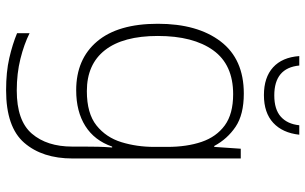

<svg xmlns="http://www.w3.org/2000/svg" viewBox="-206 -556 1002 630"><g transform="rotate(90 295.0 -241.0)"><path d="M287 -540Q356 -540 396 -513Q436 -486 459 -443H462L468 -530H500V22Q500 121 448.5 180.5Q397 240 276 240Q216 240 170.5 229.5Q125 219 89 204V163Q125 181 173 193Q221 205 277 205Q376 205 418.5 155.5Q461 106 461 23V-15Q461 -40 461.5 -61.5Q462 -83 464 -108H461Q441 -50 393.5 -20Q346 10 276 10Q174 10 116 -58.5Q58 -127 58 -258Q58 -388 116 -464Q174 -540 287 -540ZM289 -505Q192 -505 145 -439.5Q98 -374 98 -258Q98 -144 144.5 -84.5Q191 -25 279 -25Q352 -25 391.5 -56.5Q431 -88 446.5 -138.5Q462 -189 462 -246V-289Q462 -353 445.5 -401.5Q429 -450 391.5 -477.5Q354 -505 289 -505ZM422 -722Q416 -667 383 -636.5Q350 -606 292 -606Q234 -606 201 -636Q168 -666 164 -722H195Q203 -640 293 -640Q339 -640 363 -661.5Q387 -683 391 -722Z"/></g></svg>

Font: Noto Sans Lao UI ExtLt
Style: Regular
Weight: 200
Designer: Monotype Design Team
Foundry: Monotype Imaging Inc.
Version: Version 2.000; ttfautohint (v1.8.4.7-5d5b)